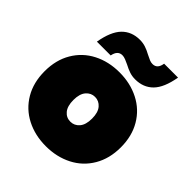

<svg xmlns="http://www.w3.org/2000/svg" viewBox="-213 -917 1062 1062"><g transform="rotate(45 318.0 -386.0)"><path d="M20 -282.2Q20 -370.1 58.6 -435.5Q97.2 -501 165 -535.9Q232.9 -570.8 317.9 -570.8Q402.8 -570.8 470.9 -535.9Q539.1 -501 577.6 -435.5Q616.2 -370.1 616.2 -282.2Q616.2 -194.3 577.6 -128.7Q539.1 -63 470.9 -28.1Q402.8 6.8 317.9 6.8Q232.9 6.8 165 -28.1Q97.2 -63 58.6 -128.4Q20 -193.8 20 -282.2ZM108.9 -602.1Q125 -694.8 165.5 -736.3Q206.1 -777.8 270 -777.8Q293.9 -777.8 314.9 -771Q335.9 -764.2 359.9 -751Q378.9 -741.2 390.4 -736.6Q401.9 -731.9 414.1 -731.9Q451.2 -731.9 458 -778.8H566.9Q550.8 -686 510.3 -645Q469.7 -604 405.8 -604Q381.8 -604 360.8 -611.1Q339.8 -618.2 315.9 -630.9Q301.8 -637.7 287.8 -643.3Q273.9 -648.9 261.7 -648.9Q225.6 -648.9 216.8 -602.1ZM245.1 -282.2Q245.1 -234.4 265.6 -209.7Q286.1 -185.1 317.9 -185.1Q349.1 -185.1 370.1 -209.5Q391.1 -233.9 391.1 -282.2Q391.1 -330.1 370.1 -354.5Q349.1 -378.9 317.9 -378.9Q287.1 -378.9 266.1 -354.5Q245.1 -330.1 245.1 -282.2Z"/></g></svg>

Font: Poppins Black
Style: Regular
Weight: 900
Designer: Ninad Kale (Devanagari), Jonny Pinhorn (Latin)
Foundry: Indian Type Foundry
Version: 4.004